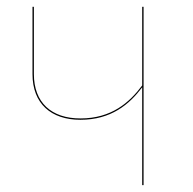

<svg xmlns="http://www.w3.org/2000/svg" viewBox="-20 -537 561 557"><path d="M392.5 -517.2V-289.1C355.8 -239.8 303.3 -193.4 213.5 -193.4C128.9 -193.4 78.3 -239.6 78.3 -322.1V-517.2H74.3V-321.9C74.3 -236.2 128.4 -189.5 213.1 -189.5C302.4 -189.5 354.7 -233.9 392.5 -283.7V0H396.5V-517.2Z"/></svg>

Font: Fira Sans Four
Style: Regular
Weight: 100
Designer: Carrois Corporate & Edenspiekermann AG
Foundry: Carrois Corporate GbR & Edenspiekermann AG
Version: Version 4.203;PS 004.203;hotconv 1.0.88;makeotf.lib2.5.64775